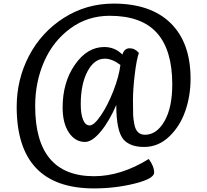

<svg xmlns="http://www.w3.org/2000/svg" viewBox="-20 -949 1156 1070"><path d="M788 -198Q853 -198 896.5 -273.5Q940 -349 940 -479Q940 -670 854.5 -765.5Q769 -861 591 -861Q468 -861 372 -790.5Q276 -720 226 -606Q176 -492 176 -358Q176 33 504 33Q654 33 809 -63Q839 -22 839 12.5Q839 47 730.5 74Q622 101 504 101Q73 101 73 -354Q73 -507 142 -638.5Q211 -770 336 -849.5Q461 -929 613 -929Q820 -929 931 -820Q1042 -711 1042 -510Q1042 -415 1012.5 -330Q983 -245 922.5 -187.5Q862 -130 783 -130Q705 -130 668 -172Q628 -219 628 -364Q589 -273 541 -215.5Q493 -158 454 -158Q399 -158 364 -210Q329 -262 329 -350Q329 -490 397.5 -588.5Q466 -687 561 -687Q620 -687 662 -645Q673 -680 702.5 -680Q732 -680 754 -654Q741 -618 731 -534.5Q721 -451 721 -390Q721 -329 722 -307Q723 -285 729 -255Q740 -198 788 -198ZM651 -587Q605 -622 564 -622Q505 -622 467.5 -551Q430 -480 430 -368Q430 -313 443 -281.5Q456 -250 480 -250Q504 -250 542 -305.5Q580 -361 611.5 -441.5Q643 -522 651 -587Z"/></svg>

Font: Paprika
Style: Regular
Weight: 400
Designer: Eduardo Rodriguez Tunni
Foundry: Eduardo Rodriguez Tunni
Version: Version 1.001